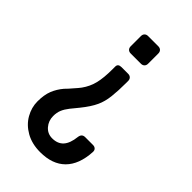

<svg xmlns="http://www.w3.org/2000/svg" viewBox="-226 -603 904 904"><g transform="rotate(45 226.0 -151.0)"><path d="M200 -524H268Q279 -524 285.5 -517.5Q292 -511 292 -500V-432Q292 -421 285.5 -414.5Q279 -408 268 -408H200Q189 -408 182.5 -414.5Q176 -421 176 -432V-500Q176 -511 182.5 -517.5Q189 -524 200 -524ZM215 -332H259Q270 -332 276.5 -325.5Q283 -319 283 -308V-295Q283 -243 278.5 -203Q274 -163 260 -133Q245 -100 211 -58Q189 -32 180 -20Q165 -1 157.5 17Q150 35 150 58Q150 90 170 113Q190 136 221 136Q257 136 277 114Q297 92 302 46Q305 22 327 22H379Q390 22 396.5 28.5Q403 35 402 47Q397 133 352.5 177.5Q308 222 227 222Q172 222 131.5 199Q91 176 70 139Q49 102 49 62Q49 18 61 -12Q73 -42 95 -68Q110 -83 125 -101Q143 -121 151 -132Q174 -164 183 -201Q192 -238 192 -295V-313Q192 -332 215 -332Z"/></g></svg>

Font: Shippori Gothic B2 Bold
Style: Regular
Weight: 700
Designer: FONTDASU
Foundry: FONTDASU / Google Inc. / but / Adobe
Version: Version 1.130